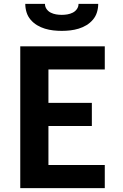

<svg xmlns="http://www.w3.org/2000/svg" viewBox="-20 -975 640 995"><path d="M85 0V-735H523V-615H231V-442H456V-322H231V-120H523V0ZM300 -815Q278 -815 256 -817.5Q234 -820 212.5 -826.5Q191 -833 172 -844.5Q153 -856 138.5 -873Q124 -890 117.5 -911.5Q111 -933 111 -955H213Q213 -940 221.5 -928Q230 -916 243 -909.5Q256 -903 270.5 -900.5Q285 -898 300 -898Q315 -898 329.5 -900.5Q344 -903 357 -909.5Q370 -916 378.5 -928Q387 -940 387 -955H489Q489 -933 482.5 -911.5Q476 -890 461.5 -873Q447 -856 428 -844.5Q409 -833 387.5 -826.5Q366 -820 344 -817.5Q322 -815 300 -815Z"/></svg>

Font: Iosevka SS04 Heavy Extended
Style: Regular
Weight: 900
Width: 7
Monospace: yes
Designer: Belleve Invis
Foundry: Belleve Invis
Version: Version 19.0.0; ttfautohint (v1.8.4)